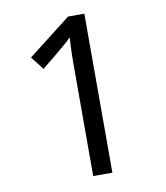

<svg xmlns="http://www.w3.org/2000/svg" viewBox="-81 -781 734 849"><g transform="rotate(-10 286.0 -357.0)"><path d="M355 0H269V-499Q269 -528 269.5 -548Q270 -568 271 -585.5Q272 -603 273 -622Q257 -606 244 -595Q231 -584 211 -567L135 -505L89 -564L282 -714H355Z"/></g></svg>

Font: Noto Sans Thai
Style: Regular
Weight: 400
Designer: Monotype Design Team
Foundry: Monotype Imaging Inc.
Version: Version 2.001